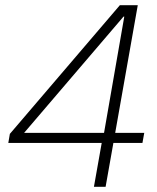

<svg xmlns="http://www.w3.org/2000/svg" viewBox="-20 -720 607 740"><path d="M342 0 372 -169H12L18 -204L442 -700H511L424 -208H536L529 -169H417L387 0ZM73 -208H381L459 -656H456Z"/></svg>

Font: DM Sans 36pt ExtraLight
Style: Italic
Weight: 250
Italic angle: -10°
Designer: Colophon Foundry, Jonny Pinhorn
Foundry: Colophon Foundry
Version: Version 4.004;gftools[0.9.30]